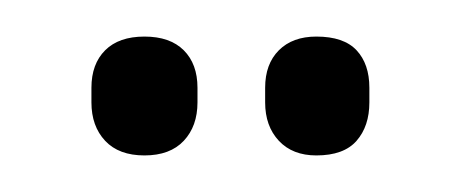

<svg xmlns="http://www.w3.org/2000/svg" viewBox="-20 -668 252 105"><path d="M59 -583Q45 -583 37.5 -591Q30 -599 30 -612V-620Q30 -633 37.5 -640.5Q45 -648 59 -648Q73 -648 80.5 -640.5Q88 -633 88 -620V-612Q88 -599 80.5 -591Q73 -583 59 -583ZM153 -583Q140 -583 132.5 -591Q125 -599 125 -612V-620Q125 -633 132.5 -640.5Q140 -648 153 -648Q168 -648 175 -640.5Q182 -633 182 -620V-612Q182 -599 175 -591Q168 -583 153 -583Z"/></svg>

Font: Sofia Sans Extra Condensed Light
Style: Regular
Weight: 300
Designer: Botio Nikoltchev, Ani Petrova
Foundry: lettersoup
Version: Version 4.101